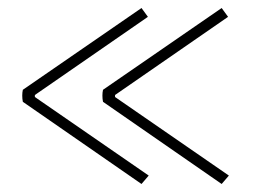

<svg xmlns="http://www.w3.org/2000/svg" viewBox="-20 -480 651 479"><path d="M349 -438 333 -460 37 -256C35 -247 35 -236 37 -226L333 -21L351 -42L67 -238V-243ZM549 -438 533 -460 237 -256C235 -247 235 -236 237 -226L533 -21L551 -42L267 -238V-243Z"/></svg>

Font: Arima Koshi Thin
Style: Regular
Weight: 250
Designer: Joana Correia and Natanael Gama
Foundry: NDISCOVER
Version: Version 1.019;PS 001.019;hotconv 1.0.88;makeotf.lib2.5.64775